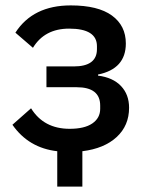

<svg xmlns="http://www.w3.org/2000/svg" viewBox="-20 -551 551 711"><path d="M192 140V9Q86 -3 26 -89L95 -150Q142 -74 238 -74Q293 -74 322 -94Q351 -114 351 -148V-160Q351 -228 264 -228H152V-305H253Q339 -305 339 -369V-380Q339 -445 236 -445Q145 -445 102 -374L37 -430Q102 -531 242 -531Q343 -531 394.5 -493.5Q446 -456 446 -390Q446 -296 343 -275V-271Q398 -264 428 -232.5Q458 -201 458 -152Q458 -86 412 -43.5Q366 -1 285 9V140Z"/></svg>

Font: Anuphan Medium
Style: Regular
Weight: 500
Designer: Mike Abbink, Paul van der Laan, Pieter van Rosmalen, Mint Tantisuwanna
Foundry: Bold Monday; Cadson Demak
Version: Version 3.002;hotconv 1.0.109;makeotfexe 2.5.65596